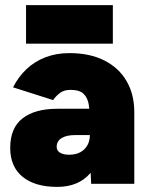

<svg xmlns="http://www.w3.org/2000/svg" viewBox="-20 -720 586 752"><path d="M337 0 332 -115V-245Q332 -280 328 -308Q324 -336 308 -352Q292 -368 256 -368Q231 -368 215 -356Q199 -344 188 -328L31 -378Q52 -419 83.5 -449Q115 -479 157.5 -495.5Q200 -512 252 -512Q332 -512 389 -483Q446 -454 476 -402Q506 -350 506 -281V0ZM204 12Q117 12 68.5 -27.5Q20 -67 20 -141Q20 -219 68.5 -256.5Q117 -294 204 -294H351V-191H275Q240 -191 221 -179Q202 -167 202 -145Q202 -130 215 -122Q228 -114 251 -114Q276 -114 294 -123.5Q312 -133 322 -150.5Q332 -168 332 -191H379Q379 -94 333 -41Q287 12 204 12ZM82 -549V-700H422V-549Z"/></svg>

Font: Figtree Light Black
Style: Regular
Weight: 900
Version: Version 2.000